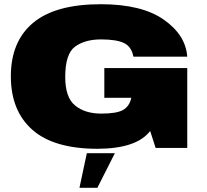

<svg xmlns="http://www.w3.org/2000/svg" viewBox="-20 -702 984 911"><path d="M443.5 4Q628.5 3 692.5 -80.5L718.5 0H868.5V-379H475V-238H603.5L602.5 -236Q593.5 -196.5 563 -179.8Q532.5 -163 460.5 -163Q383.5 -163 336.5 -201.2Q289.5 -239.5 289.5 -336.5Q289.5 -447 336.5 -481Q383.5 -515 459 -515Q532 -515 568 -498Q604 -481 613 -433H868.5Q861 -536.5 756.5 -609.2Q652 -682 458.5 -682Q243 -682 137.2 -593.8Q31.5 -505.5 31.5 -340Q31.5 -176.5 133.5 -86.2Q235.5 4 443.5 4ZM357 189H442L525 25H392Z"/></svg>

Font: Anybody Expanded Black
Style: Regular
Weight: 900
Width: 7
Designer: Tyler Finck
Foundry: Etcetera Type Company
Version: Version 1.113;gftools[0.9.25]